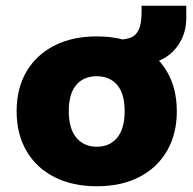

<svg xmlns="http://www.w3.org/2000/svg" viewBox="-20 -639 675 670"><path d="M318 11Q233 11 170 -21Q107 -53 72.5 -112Q38 -171 38 -251Q38 -331 72.5 -389.5Q107 -448 170 -480Q233 -512 317 -512Q403 -512 465.5 -480Q528 -448 562.5 -389.5Q597 -331 597 -251Q597 -171 562.5 -112Q528 -53 465.5 -21Q403 11 318 11ZM318 -127Q363 -127 389 -158.5Q415 -190 415 -251Q415 -312 389 -342.5Q363 -373 317 -373Q272 -373 246 -342.5Q220 -312 220 -251Q220 -190 246.5 -158.5Q273 -127 318 -127ZM501 -418 391 -485V-500Q417 -501 435.5 -507.5Q454 -514 464 -535Q474 -556 474 -597V-619H630V-575Q630 -535 613.5 -501.5Q597 -468 568 -446Q539 -424 501 -418Z"/></svg>

Font: Nunito Sans 9pt Black
Style: Regular
Weight: 900
Version: Version 3.101;gftools[0.9.27]